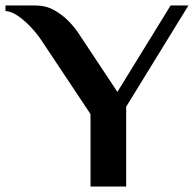

<svg xmlns="http://www.w3.org/2000/svg" viewBox="-51 -680 709 700"><path d="M279 0V-264L102 -530Q85 -556 62.5 -580Q40 -604 16 -621Q-8 -638 -31 -640V-660H78Q116 -660 146.5 -643Q177 -626 201 -601Q225 -576 241 -550L377 -345L571 -660H636L409 -291V0Z"/></svg>

Font: El Messiri
Style: Regular
Weight: 400
Designer: Mohamed Gaber
Foundry: Kief Type Foundry
Version: Version 2.020